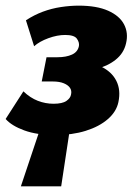

<svg xmlns="http://www.w3.org/2000/svg" viewBox="-40 -463 487 681"><path d="M34 198 109 -26H211L177 198ZM156 16Q91 16 46 -0.5Q1 -17 -20 -41L43 -139Q67 -116 94 -105.5Q121 -95 150 -95Q181 -95 195.5 -105Q210 -115 212 -128Q215 -141 208.5 -151Q202 -161 186.5 -167.5Q171 -174 147 -174H108L125 -260H164Q195 -260 215.5 -269.5Q236 -279 240 -300Q242 -313 232.5 -326Q223 -339 191 -339Q163 -339 131.5 -327.5Q100 -316 81 -299L52 -391Q81 -410 112 -421.5Q143 -433 176 -438Q209 -443 239 -443Q303 -443 343.5 -425Q384 -407 400 -376.5Q416 -346 407 -309Q399 -274 370 -251Q341 -228 300 -218Q259 -208 216 -208L223 -245Q280 -245 318 -227Q356 -209 372.5 -176.5Q389 -144 380 -101Q373 -67 342.5 -40.5Q312 -14 264 1Q216 16 156 16Z"/></svg>

Font: Ysabeau Infant Black
Style: Italic
Weight: 900
Italic angle: -12°
Designer: Christian Thalmann (Catharsis Fonts)
Version: Version 2.001;gftools[0.9.30]; featfreeze: ss01,ss02,lnum